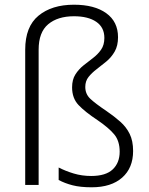

<svg xmlns="http://www.w3.org/2000/svg" viewBox="-20 -785 633 815"><path d="M481 -627Q481 -591 467 -566.5Q453 -542 432 -524.5Q411 -507 390.5 -491.5Q370 -476 356 -458.5Q342 -441 342 -416Q342 -386 363 -366Q384 -346 433 -313Q465 -291 490.5 -268.5Q516 -246 530.5 -216.5Q545 -187 545 -144Q545 -72 498.5 -31Q452 10 369 10Q321 10 288 1.5Q255 -7 229 -21V-74Q258 -59 293 -48.5Q328 -38 367 -38Q429 -38 458.5 -66Q488 -94 488 -141Q488 -187 464.5 -215Q441 -243 394 -275Q341 -310 313.5 -339Q286 -368 286 -414Q286 -447 300 -469Q314 -491 334 -507Q354 -523 374.5 -538.5Q395 -554 409 -574Q423 -594 423 -624Q423 -669 388.5 -692.5Q354 -716 294 -716Q225 -716 184.5 -682Q144 -648 144 -574V0H87V-574Q87 -672 143.5 -718.5Q200 -765 294 -765Q381 -765 431 -729Q481 -693 481 -627Z"/></svg>

Font: Noto Sans Arabic Light
Style: Regular
Weight: 300
Designer: Monotype Design Team, Nadine Chahine, Nizar Qandah and Khaled Hosny
Foundry: Monotype Imaging Inc.
Version: Version 2.012; ttfautohint (v1.8.4.7-5d5b)